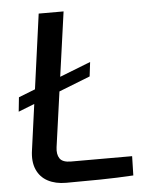

<svg xmlns="http://www.w3.org/2000/svg" viewBox="-51 -733 615 776"><g transform="rotate(-5 256.5 -344.5)"><path d="M325 -477 318 -419 20 -302 26 -360ZM236 -690 160 -146Q156 -117 167.5 -100Q179 -83 213 -83H461L459 -5Q394 -1 323.5 0Q253 1 186 1Q143 1 112 -15.5Q81 -32 67 -64.5Q53 -97 60 -143L135 -690Z"/></g></svg>

Font: Exo 2 Medium
Style: Italic
Weight: 500
Italic angle: -8°
Designer: Natanael Gama
Foundry: Natanael Gama
Version: Version 2.010